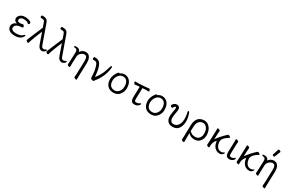

<svg xmlns="http://www.w3.org/2000/svg" viewBox="215 -2525 6763 4482"><g transform="rotate(30 3596.5 -284.5)"><path d="M298 -312H301Q314 -312 325.5 -294Q337 -276 338 -259Q339 -242 326 -241Q236 -232 199 -218.5Q162 -205 143 -178Q124 -151 125.5 -119Q127 -87 163 -66Q199 -45 259 -45Q319 -45 363 -57.5Q407 -70 443 -107Q456 -121 466.5 -121Q477 -121 477.5 -110.5Q478 -100 468 -80.5Q458 -61 433 -38Q373 18 267.5 18Q162 18 111 -20Q60 -58 56 -119Q51 -214 163 -258Q124 -265 103 -289Q82 -313 80 -346Q78 -379 98 -411Q118 -443 157.5 -464.5Q197 -486 254 -486Q311 -486 349.5 -474.5Q388 -463 408 -447.5Q428 -432 429 -422Q430 -401 417.5 -388.5Q405 -376 398.5 -376Q392 -376 387 -380L378 -389Q342 -425 258 -425Q200 -425 174 -399Q148 -373 149.5 -346Q151 -319 168.5 -309.5Q186 -300 223.5 -300Q261 -300 298 -312Z M588 -649Q569 -649 566 -674Q565 -688 570.5 -701Q576 -714 589 -714Q648 -714 679 -703.5Q710 -693 726 -670.5Q742 -648 755 -611L929 -122Q944 -83 956 -68.5Q968 -54 993 -52H999Q1029 -52 1044.5 -64Q1060 -76 1070.5 -76Q1081 -76 1082.5 -65Q1084 -54 1070.5 -36.5Q1057 -19 1034.5 -5.5Q1012 8 980 8Q948 8 918 -17Q888 -42 866 -105L768 -386Q727 -289 685.5 -180.5Q644 -72 638 -48Q632 -24 627.5 -9Q623 6 609 6Q595 6 576 -9.5Q557 -25 556 -34Q555 -43 563 -60Q571 -77 631.5 -224.5Q692 -372 737 -473L697 -586Q687 -617 675.5 -630Q664 -643 646.5 -646Q629 -649 599 -649Z M1122 -649Q1103 -649 1100 -674Q1099 -688 1104.5 -701Q1110 -714 1123 -714Q1182 -714 1213 -703.5Q1244 -693 1260 -670.5Q1276 -648 1289 -611L1463 -122Q1478 -83 1490 -68.5Q1502 -54 1527 -52H1533Q1563 -52 1578.5 -64Q1594 -76 1604.5 -76Q1615 -76 1616.5 -65Q1618 -54 1604.5 -36.5Q1591 -19 1568.5 -5.5Q1546 8 1514 8Q1482 8 1452 -17Q1422 -42 1400 -105L1302 -386Q1261 -289 1219.5 -180.5Q1178 -72 1172 -48Q1166 -24 1161.5 -9Q1157 6 1143 6Q1129 6 1110 -9.5Q1091 -25 1090 -34Q1089 -43 1097 -60Q1105 -77 1165.5 -224.5Q1226 -372 1271 -473L1231 -586Q1221 -617 1209.5 -630Q1198 -643 1180.5 -646Q1163 -649 1133 -649Z M1590 -461Q1588 -483 1637 -483Q1736 -483 1747 -405Q1807 -486 1894.5 -486Q1982 -486 2017 -406Q2033 -369 2037 -333.5Q2041 -298 2040 -270L2029 73L2028 179Q2028 187 2012.5 187Q1997 187 1976 177.5Q1955 168 1954 155L1953 152Q1959 111 1960 65L1970 -274Q1970 -316 1966.5 -345.5Q1963 -375 1946.5 -398Q1930 -421 1891 -421Q1852 -421 1804.5 -382Q1757 -343 1753 -279L1746 -104Q1746 -95 1746 -74Q1746 -53 1746 -31.5Q1746 -10 1745 1Q1745 10 1730 10Q1715 10 1694 0Q1673 -10 1671 -23V-26Q1676 -73 1677 -112L1686 -330Q1688 -354 1685 -380Q1678 -443 1623 -443H1613Q1603 -443 1597 -448.5Q1591 -454 1590 -461Z M2128 -412H2127Q2113 -412 2110.5 -433.5Q2108 -455 2114 -470Q2120 -485 2135 -485Q2168 -485 2205 -476.5Q2242 -468 2271 -436Q2335 -371 2359 -159L2363 -122Q2365 -103 2365 -85Q2442 -176 2492 -289Q2522 -358 2550 -459Q2561 -500 2579 -500Q2592 -500 2595 -476Q2596 -469 2590.5 -427Q2585 -385 2567 -321Q2523 -163 2414 -29Q2396 -7 2389 4Q2382 15 2370.5 15Q2359 15 2338 8Q2303 -2 2299 -32Q2297 -51 2296.5 -87Q2296 -123 2290.5 -172Q2285 -221 2271 -275.5Q2257 -330 2242.5 -362Q2228 -394 2207.5 -404Q2187 -414 2168.5 -414Q2150 -414 2128 -412Z M2823 -445Q2876 -486 2936 -486Q2996 -486 3042 -457Q3137 -396 3144 -245Q3148 -143 3087.5 -62.5Q3027 18 2921.5 18Q2816 18 2758 -42.5Q2700 -103 2696 -207Q2692 -287 2737 -374Q2757 -410 2776 -432Q2795 -454 2805.5 -454Q2816 -454 2823 -445ZM2914 -43Q2963 -43 3000 -69.5Q3037 -96 3058 -142Q3079 -188 3076 -258Q3073 -328 3038.5 -377Q3004 -426 2931 -426Q2858 -426 2808.5 -357.5Q2759 -289 2762.5 -207.5Q2766 -126 2805.5 -84.5Q2845 -43 2914 -43Z M3621 -419 3556 -420Q3546 -420 3536 -420Q3526 -420 3518 -419L3456 -415L3449 -136Q3448 -108 3450 -88.5Q3452 -69 3461 -62Q3470 -55 3488 -53H3499Q3551 -53 3576 -76Q3592 -89 3602 -89Q3612 -89 3613.5 -75Q3615 -61 3597 -40Q3554 11 3478 11Q3390 11 3379 -87Q3376 -110 3377 -142L3385 -410L3344 -408Q3326 -407 3299.5 -403Q3273 -399 3262 -398H3261Q3248 -398 3236.5 -415.5Q3225 -433 3223 -450Q3221 -467 3234 -467L3311 -465L3512 -477Q3533 -479 3557.5 -482.5Q3582 -486 3594 -487H3596Q3609 -487 3619.5 -469.5Q3630 -452 3631.5 -435.5Q3633 -419 3621 -419Z M3837 -445Q3890 -486 3950 -486Q4010 -486 4056 -457Q4151 -396 4158 -245Q4162 -143 4101.5 -62.5Q4041 18 3935.5 18Q3830 18 3772 -42.5Q3714 -103 3710 -207Q3706 -287 3751 -374Q3771 -410 3790 -432Q3809 -454 3819.5 -454Q3830 -454 3837 -445ZM3928 -43Q3977 -43 4014 -69.5Q4051 -96 4072 -142Q4093 -188 4090 -258Q4087 -328 4052.5 -377Q4018 -426 3945 -426Q3872 -426 3822.5 -357.5Q3773 -289 3776.5 -207.5Q3780 -126 3819.5 -84.5Q3859 -43 3928 -43Z M4644 -464V-468Q4643 -478 4648.5 -484Q4654 -490 4661 -490Q4675 -490 4683 -472Q4717 -387 4725 -316Q4741 -176 4687.5 -79Q4634 18 4512 18Q4453 18 4416 -4Q4347 -46 4337 -134Q4330 -189 4348.5 -289.5Q4367 -390 4365 -407Q4363 -424 4351 -424Q4319 -424 4297 -372Q4293 -364 4281 -364Q4269 -364 4252.5 -374.5Q4236 -385 4234.5 -397.5Q4233 -410 4239 -418Q4264 -454 4288.5 -470Q4313 -486 4348.5 -486Q4384 -486 4406 -467Q4428 -448 4431.5 -418.5Q4435 -389 4431 -358.5Q4427 -328 4414 -254.5Q4401 -181 4406 -140.5Q4411 -100 4434.5 -74Q4458 -48 4499 -48Q4580 -48 4628 -120Q4651 -154 4662.5 -214Q4674 -274 4665.5 -346Q4657 -418 4644 -464Z M5103 18Q4988 18 4932 -58L4930 79Q4930 88 4929.5 126.5Q4929 165 4930 184Q4930 195 4913.5 195Q4897 195 4876.5 185Q4856 175 4854 161V158Q4858 125 4859 71L4866 -229Q4868 -322 4899 -378.5Q4930 -435 4979 -460.5Q5028 -486 5085.5 -486Q5143 -486 5189.5 -456Q5236 -426 5265.5 -374.5Q5295 -323 5303 -252.5Q5311 -182 5289.5 -119Q5268 -56 5220 -19Q5172 18 5103 18ZM4934 -104Q4944 -104 4965 -84Q5008 -44 5095 -44Q5141 -44 5175 -70Q5209 -96 5225 -142.5Q5241 -189 5233 -260.5Q5225 -332 5184.5 -376.5Q5144 -421 5092 -421Q5023 -421 4981 -371Q4939 -321 4937 -218Z M5426 -27 5431 -115 5441 -369Q5443 -422 5442 -475Q5442 -483 5457 -483Q5472 -483 5493 -474Q5514 -465 5516 -452V-449Q5513 -414 5510 -360L5504 -222Q5585 -333 5679 -424Q5708 -454 5732 -472Q5737 -475 5746 -475Q5755 -475 5769 -468Q5803 -452 5804 -436Q5805 -431 5800 -428Q5780 -414 5758 -401.5Q5736 -389 5703 -359.5Q5670 -330 5651.5 -295Q5633 -260 5638.5 -211.5Q5644 -163 5662 -127Q5680 -91 5709.5 -68Q5739 -45 5782.5 -45Q5826 -45 5842.5 -58.5Q5859 -72 5868.5 -72Q5878 -72 5879 -62.5Q5880 -53 5867 -35.5Q5854 -18 5831 -4Q5808 10 5778 10Q5724 10 5681 -15.5Q5638 -41 5611 -87Q5584 -133 5577 -192L5575 -207Q5575 -214 5575 -221Q5540 -187 5522 -145Q5504 -103 5501.5 -74.5Q5499 -46 5499 -1Q5499 7 5484 7Q5469 7 5448.5 -2.5Q5428 -12 5426 -25Z M5941 -364Q5944 -419 5942 -470Q5943 -479 5954.5 -479Q5966 -479 5981 -474Q6015 -462 6017 -444L6018 -441L6011 -353L6006 -135Q6005 -109 6007.5 -85.5Q6010 -62 6025 -57Q6040 -52 6055 -52Q6099 -52 6128 -76Q6144 -89 6154 -89Q6164 -89 6165.5 -75Q6167 -61 6149 -40Q6131 -19 6101.5 -4Q6072 11 6039 11Q5947 11 5935 -93Q5933 -117 5934 -143Z M6221 -27 6226 -115 6236 -369Q6238 -422 6237 -475Q6237 -483 6252 -483Q6267 -483 6288 -474Q6309 -465 6311 -452V-449Q6308 -414 6305 -360L6299 -222Q6380 -333 6474 -424Q6503 -454 6527 -472Q6532 -475 6541 -475Q6550 -475 6564 -468Q6598 -452 6599 -436Q6600 -431 6595 -428Q6575 -414 6553 -401.5Q6531 -389 6498 -359.5Q6465 -330 6446.5 -295Q6428 -260 6433.5 -211.5Q6439 -163 6457 -127Q6475 -91 6504.5 -68Q6534 -45 6577.5 -45Q6621 -45 6637.5 -58.5Q6654 -72 6663.5 -72Q6673 -72 6674 -62.5Q6675 -53 6662 -35.5Q6649 -18 6626 -4Q6603 10 6573 10Q6519 10 6476 -15.5Q6433 -41 6406 -87Q6379 -133 6372 -192L6370 -207Q6370 -214 6370 -221Q6335 -187 6317 -145Q6299 -103 6296.5 -74.5Q6294 -46 6294 -1Q6294 7 6279 7Q6264 7 6243.5 -2.5Q6223 -12 6221 -25Z M6919 -752Q6922 -764 6939.5 -764Q6957 -764 6973.5 -754.5Q6990 -745 6990 -732Q6990 -729 6989 -727L6927 -576Q6924 -567 6910.5 -567Q6897 -567 6882.5 -575Q6868 -583 6868 -589.5Q6868 -596 6869 -597ZM6662 -461Q6660 -483 6709 -483Q6808 -483 6819 -405Q6879 -486 6966.5 -486Q7054 -486 7089 -406Q7105 -369 7109 -333.5Q7113 -298 7112 -270L7101 73L7100 179Q7100 187 7084.5 187Q7069 187 7048 177.5Q7027 168 7026 155L7025 152Q7031 111 7032 65L7042 -274Q7042 -316 7038.5 -345.5Q7035 -375 7018.5 -398Q7002 -421 6963 -421Q6924 -421 6876.5 -382Q6829 -343 6825 -279L6818 -104Q6818 -95 6818 -74Q6818 -53 6818 -31.5Q6818 -10 6817 1Q6817 10 6802 10Q6787 10 6766 0Q6745 -10 6743 -23V-26Q6748 -73 6749 -112L6758 -330Q6760 -354 6757 -380Q6750 -443 6695 -443H6685Q6675 -443 6669 -448.5Q6663 -454 6662 -461Z"/></g></svg>

Font: LXGW WenKai Lite
Style: Regular
Weight: 400
Designer: LXGW / Fontworks Inc.
Foundry: LXGW / Fontworks Inc.
Version: Version 1.511; March 25, 2025